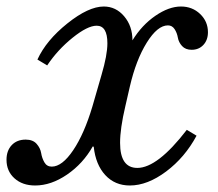

<svg xmlns="http://www.w3.org/2000/svg" viewBox="-71 -560 669 590"><path d="M314 -233Q298 -165 298 -121Q298 -44 351 -44Q413 -44 503 -161L533 -143Q497 -76 439.5 -33Q382 10 328 10Q282 10 252.5 -22Q223 -54 217 -109L214 -110Q184 -57 135 -23.5Q86 10 37 10Q-2 10 -26.5 -12Q-51 -34 -51 -69Q-51 -97 -35 -114Q-19 -131 8 -131Q30 -131 41.5 -118Q53 -105 55.5 -89.5Q58 -74 65.5 -61Q73 -48 88 -48Q120 -48 154 -98.5Q188 -149 213 -233L241 -330Q259 -391 259 -427Q259 -481 226 -481Q198 -481 152 -444Q106 -407 74 -359L44 -377Q71 -436 136 -488Q201 -540 248 -540Q285 -540 310.5 -510Q336 -480 336 -436Q365 -483 406.5 -511.5Q448 -540 485 -540Q520 -540 544 -517Q568 -494 568 -461Q568 -437 554 -422Q540 -407 518 -407Q499 -407 488.5 -418.5Q478 -430 475.5 -444.5Q473 -459 465.5 -470.5Q458 -482 445 -482Q413 -482 380 -429Q347 -376 328 -294Z"/></svg>

Font: Libre Baskerville
Style: Italic
Weight: 400
Italic angle: -15°
Designer: Pablo Impallari, Rodrigo Fuenzalida
Foundry: Pablo Impallari, Rodrigo Fuenzalida
Version: Version 1.051;Glyphs 3.2.3 (3260)